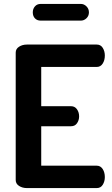

<svg xmlns="http://www.w3.org/2000/svg" viewBox="-20 -958 570 978"><path d="M383 -365Q383 -346 372.5 -330.5Q362 -315 342 -315H190V-114H473Q492 -114 503 -97Q514 -80 514 -56Q514 -34 503.5 -17Q493 0 473 0H117Q94 0 77 -11Q60 -22 60 -41V-690Q60 -709 77 -720Q94 -731 117 -731H473Q493 -731 503.5 -714Q514 -697 514 -675Q514 -651 503 -634Q492 -617 473 -617H190V-417H342Q361 -417 372 -401.5Q383 -386 383 -365ZM187 -938H392Q408 -938 420.5 -925.5Q433 -913 433 -895Q433 -877 420.5 -865Q408 -853 392 -853H187Q169 -853 158 -864.5Q147 -876 147 -895Q147 -913 158 -925.5Q169 -938 187 -938Z"/></svg>

Font: Dosis
Style: Regular
Weight: 400
Designer: Edgar Tolentino, Pablo Impallari, Igino Marini
Foundry: Edgar Tolentino, Pablo Impallari, Igino Marini
Version: Version 1.007;Glyphs 3.1.1 (3134)